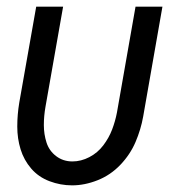

<svg xmlns="http://www.w3.org/2000/svg" viewBox="-20 -550 540 578"><path d="M197 8Q162 8 129 -4.5Q96 -17 74 -42.5Q52 -68 42 -100.5Q32 -133 32 -169Q32 -205 38 -241L89 -530H170L117 -229Q112 -201 112 -173.5Q112 -146 120 -121Q128 -96 149 -80Q170 -64 198 -64Q224 -64 249 -77Q274 -90 291 -112.5Q308 -135 317.5 -160Q327 -185 332 -211L388 -530H469L411 -199Q404 -160 388 -122.5Q372 -85 342.5 -54Q313 -23 274 -7.5Q235 8 197 8Z"/></svg>

Font: Iosevka SS08
Style: Italic
Weight: 400
Italic angle: -10°
Monospace: yes
Designer: Belleve Invis
Foundry: Belleve Invis
Version: 2.1.0; ttfautohint (v1.8.2)